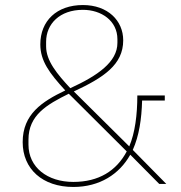

<svg xmlns="http://www.w3.org/2000/svg" viewBox="-20 -730 717 762"><path d="M612 0H640L507 -135C532 -191 542 -257 544 -331H634V-351H525C525 -275 516 -203 493 -149L273 -367C391 -422 469 -473 469 -570C469 -648 408 -710 309 -710C205 -710 140 -647 140 -554C140 -488 176 -440 239 -371C147 -327 70 -277 70 -166C70 -59 149 12 271 12C376 12 454 -39 497 -116ZM309 -691C382 -691 446 -648 446 -574V-560C446 -484 368 -430 259 -380C206 -437 163 -489 163 -546V-564C163 -635 217 -691 309 -691ZM93 -156V-176C93 -273 166 -315 253 -358L483 -129C442 -52 372 -8 271 -8C168 -8 93 -66 93 -156Z"/></svg>

Font: IBM Plex Devanagari Thin
Style: Regular
Weight: 100
Designer: Mike Abbink, Paul van der Laan, Pieter van Rosmalen, Erin McLaughlin
Foundry: Bold Monday
Version: Version 1.0